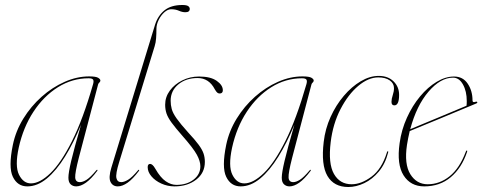

<svg xmlns="http://www.w3.org/2000/svg" viewBox="-20 -739 1932 769"><path d="M295.5 -106.5Q280 -46 281.2 -27.8Q282.5 -9.5 300 -9.5Q311.5 -9.5 326.8 -19Q342 -28.5 365.5 -56.5Q368 -60 370 -58.5Q371.5 -57 369 -54Q345 -22 324 -7.2Q303 7.5 285 7.5Q272 7.5 263 -0.8Q254 -9 254 -27.5Q254 -47 265.2 -94.8Q276.5 -142.5 304.5 -239.5Q275 -167.5 240.5 -111.8Q206 -56 167.8 -24.2Q129.5 7.5 89.5 7.5Q50 7.5 31.5 -30.8Q13 -69 31.5 -159Q43 -214.5 73.5 -264Q104 -313.5 146.8 -351.5Q189.5 -389.5 238.8 -411.2Q288 -433 337 -433Q364 -433 373 -427.5Q382 -422 382 -416.5Q382 -412 378 -408.5Q374 -405 373 -401ZM55 -147.5Q39 -73.5 56.2 -39Q73.5 -4.5 104 -4.5Q139.5 -4.5 182 -45.5Q224.5 -86.5 268.5 -174Q312.5 -261.5 352.5 -401Q356.5 -414 353 -419.8Q349.5 -425.5 335 -425.5Q269.5 -425.5 212.2 -389.8Q155 -354 114 -291.5Q73 -229 55 -147.5Z M710.5 -719Q727.5 -719 733.8 -714.5Q740 -710 740 -703.5Q740 -690 722.5 -690Q710 -690 696.5 -696Q683 -702 665.5 -702Q652 -702 638.2 -689.8Q624.5 -677.5 615.5 -659.2Q606.5 -641 606.5 -623Q606.5 -603 605.2 -585.8Q604 -568.5 599.5 -554L457.5 -90.5Q442.5 -42 446.2 -25.8Q450 -9.5 465.5 -9.5Q477 -9.5 493 -19Q509 -28.5 532.5 -56.5Q535 -60 537 -58.5Q538.5 -57 536 -54Q512 -22 491 -7.2Q470 7.5 452 7.5Q431.5 7.5 422.8 -10.2Q414 -28 426 -67.5L601 -640Q612.5 -676.5 639 -697.8Q665.5 -719 710.5 -719Z M686.5 1.5Q728 1.5 755.2 -19.5Q782.5 -40.5 782.5 -73Q782.5 -93.5 768.5 -119.2Q754.5 -145 711 -194.5Q682.5 -227 667.5 -247.5Q652.5 -268 647 -284.2Q641.5 -300.5 641.5 -319.5Q641.5 -350.5 660.2 -376Q679 -401.5 710 -417Q741 -432.5 777.5 -432.5Q823.5 -432.5 848 -415.2Q872.5 -398 872.5 -377.5Q872.5 -364.5 859.5 -364.5Q854.5 -364.5 850.2 -368Q846 -371.5 840.5 -381Q817 -426.5 771.5 -426.5Q725 -426.5 694.2 -401Q663.5 -375.5 663.5 -335.5Q663.5 -318.5 667.8 -302.5Q672 -286.5 687.2 -264.8Q702.5 -243 734.5 -207.5Q761 -179 775.2 -159.8Q789.5 -140.5 795 -124.8Q800.5 -109 800.5 -90.5Q800.5 -46.5 765.8 -19.5Q731 7.5 679 7.5Q651 7.5 626.2 -3.8Q601.5 -15 586.5 -32.8Q571.5 -50.5 571.5 -69.5Q571.5 -82.5 581.5 -82.5Q585.5 -82.5 590.8 -78.2Q596 -74 602.5 -62.5Q622.5 -27.5 643.8 -13Q665 1.5 686.5 1.5Z M1150 -106.5Q1134.5 -46 1135.8 -27.8Q1137 -9.5 1154.5 -9.5Q1166 -9.5 1181.2 -19Q1196.5 -28.5 1220 -56.5Q1222.5 -60 1224.5 -58.5Q1226 -57 1223.5 -54Q1199.5 -22 1178.5 -7.2Q1157.5 7.5 1139.5 7.5Q1126.5 7.5 1117.5 -0.8Q1108.5 -9 1108.5 -27.5Q1108.5 -47 1119.8 -94.8Q1131 -142.5 1159 -239.5Q1129.5 -167.5 1095 -111.8Q1060.5 -56 1022.2 -24.2Q984 7.5 944 7.5Q904.5 7.5 886 -30.8Q867.5 -69 886 -159Q897.5 -214.5 928 -264Q958.5 -313.5 1001.2 -351.5Q1044 -389.5 1093.2 -411.2Q1142.5 -433 1191.5 -433Q1218.5 -433 1227.5 -427.5Q1236.5 -422 1236.5 -416.5Q1236.5 -412 1232.5 -408.5Q1228.5 -405 1227.5 -401ZM909.5 -147.5Q893.5 -73.5 910.8 -39Q928 -4.5 958.5 -4.5Q994 -4.5 1036.5 -45.5Q1079 -86.5 1123 -174Q1167 -261.5 1207 -401Q1211 -414 1207.5 -419.8Q1204 -425.5 1189.5 -425.5Q1124 -425.5 1066.8 -389.8Q1009.5 -354 968.5 -291.5Q927.5 -229 909.5 -147.5Z M1495 -429Q1455.5 -429 1415 -395Q1374.5 -361 1344 -302.2Q1313.5 -243.5 1304.5 -170Q1294 -84 1317.5 -42.5Q1341 -1 1388.5 -1Q1427 -1 1468 -31.5Q1509 -62 1529.5 -128Q1531.5 -133.5 1533 -133.5Q1536 -133.5 1534.5 -128Q1523 -82.5 1497.2 -51.8Q1471.5 -21 1439 -5.5Q1406.5 10 1375 10Q1317.5 10 1291.5 -34.2Q1265.5 -78.5 1276.5 -170.5Q1282.5 -223 1304 -270.5Q1325.5 -318 1357 -355Q1388.5 -392 1424.8 -413.5Q1461 -435 1497 -435Q1534 -435 1556.2 -413.2Q1578.5 -391.5 1578.5 -359Q1578.5 -317 1559.5 -317Q1548 -317 1548 -331Q1548 -343 1553 -357.8Q1558 -372.5 1558 -386Q1558 -405 1541 -417Q1524 -429 1495 -429Z M1850.5 -130Q1829 -66 1785.2 -29.2Q1741.5 7.5 1679 7.5Q1624.5 7.5 1596.5 -36.5Q1568.5 -80.5 1580.5 -165.5Q1588 -219.5 1609.8 -267.5Q1631.5 -315.5 1662.5 -352.8Q1693.5 -390 1728.8 -411.2Q1764 -432.5 1798.5 -432.5Q1834 -432.5 1853.2 -404Q1872.5 -375.5 1872.5 -337Q1872.5 -326.5 1885.5 -331.5Q1890 -333 1891.5 -330Q1892.5 -327 1888.5 -325Q1885.5 -323.5 1863.5 -314.5Q1841.5 -305.5 1808.8 -291.8Q1776 -278 1739.8 -263Q1703.5 -248 1671.8 -235Q1640 -222 1621 -214Q1614.5 -187 1610 -158.5Q1598.5 -81.5 1623.5 -41.2Q1648.5 -1 1693 -1Q1740.5 -1 1780.5 -32.8Q1820.5 -64.5 1845.5 -131Q1847 -136 1849.5 -136Q1853 -136 1850.5 -130ZM1794.5 -428Q1744.5 -428 1696.5 -372.2Q1648.5 -316.5 1623 -221.5Q1643.5 -230 1676.5 -243.8Q1709.5 -257.5 1745 -272.2Q1780.5 -287 1809 -299Q1837.5 -311 1848.5 -315.5Q1849.5 -321 1849.5 -334Q1849.5 -373.5 1834.2 -400.8Q1819 -428 1794.5 -428ZM1846.5 -310Q1846.5 -310 1846.5 -310.5Z"/></svg>

Font: Fraunces 144pt Thin
Style: Italic
Weight: 100
Italic angle: -16°
Version: Version 1.000;[b76b70a41]